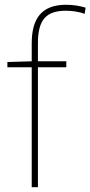

<svg xmlns="http://www.w3.org/2000/svg" viewBox="-20 -785 379 805"><path d="M258 -503V-528H139V-603C139 -701 172 -740 257 -740C282 -740 311 -736 335 -727L339 -753C314 -760 290 -765 257 -765C154 -765 113 -707 113 -603V-528L11 -525V-503H113V0H139V-503Z"/></svg>

Font: Noto Sans Ethiopic Thin
Style: Regular
Weight: 100
Designer: Monotype Design Team
Foundry: Monotype Imaging Inc.
Version: Version 2.102